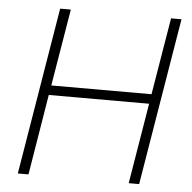

<svg xmlns="http://www.w3.org/2000/svg" viewBox="-52 -780 833 832"><g transform="rotate(5 364.5 -364.0)"><path d="M55.7 0 176.3 -727.5H222.7L167 -392.6H603L658.7 -727.5H704.1L583.5 0H538.1L596.2 -350.6H159.7L102.1 0Z"/></g></svg>

Font: Inter 17pt ExtraLight
Style: Italic
Weight: 250
Italic angle: -9.3988°
Version: Version 4.001;git-66647c0bb